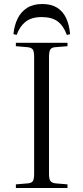

<svg xmlns="http://www.w3.org/2000/svg" viewBox="-20 -936 415 956"><path d="M59 0V-18L119 -23Q138 -25 144 -35Q150 -45 150 -72V-653Q150 -679 143.5 -689Q137 -699 117 -701L59 -706V-723H316V-706L255 -701Q237 -700 230.5 -689.5Q224 -679 224 -651V-69Q224 -45 231 -35Q238 -25 257 -23L316 -18V0ZM190 -916Q235 -916 264 -898Q293 -880 309 -846.5Q325 -813 329 -766L313 -762Q296 -808 267 -829.5Q238 -851 187 -851Q136 -851 106.5 -827Q77 -803 63 -762L47 -766Q51 -809 67.5 -843Q84 -877 114.5 -896.5Q145 -916 190 -916Z"/></svg>

Font: Literata 60pt Light
Style: Regular
Weight: 300
Designer: Latin by Veronika Burian and Jose Scaglione. Greek by Irene Vlachou. Cyrillic by Vera Evstafieva.
Foundry: TypeTogether
Version: Version 3.103;gftools[0.9.29]